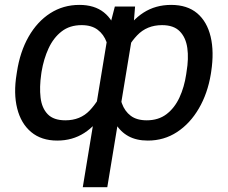

<svg xmlns="http://www.w3.org/2000/svg" viewBox="-20 -573 945 796"><path d="M323.2 203.1 429.7 -443.8 456.1 -545.9H540L531.7 -444.3L424.8 203.1ZM48.8 -265.6 50.3 -275.4Q63 -358.4 98.6 -420.9Q134.3 -483.4 188.2 -518.1Q242.2 -552.7 309.1 -552.7Q371.6 -552.7 410.6 -521.7Q449.7 -490.7 466.1 -431.4Q482.4 -372.1 475.6 -286.1L469.7 -256.3Q449.2 -172.4 413.8 -112.8Q378.4 -53.2 329.3 -21.7Q280.3 9.8 217.3 9.8Q151.4 9.8 109.1 -25.6Q66.9 -61 51.3 -123.3Q35.6 -185.5 48.8 -265.6ZM152.3 -275.4 150.9 -265.6Q143.1 -211.9 148.2 -168.5Q153.3 -125 177.7 -99.6Q202.1 -74.2 251 -74.2Q313 -74.2 351.8 -115Q390.6 -155.8 416 -217.8L434.1 -324.7Q434.1 -365.2 422.1 -397.9Q410.2 -430.7 384.8 -449.7Q359.4 -468.8 318.4 -468.8Q269 -468.8 235.4 -442.6Q201.7 -416.5 181.4 -372.6Q161.1 -328.6 152.3 -275.4ZM855.5 -275.4 854 -265.6Q840.8 -185.5 804.4 -123.3Q768.1 -61 714.1 -25.6Q660.2 9.8 592.8 9.8Q545.9 9.8 512.7 -8.3Q479.5 -26.4 459.2 -60.5Q439 -94.7 431.4 -144Q423.8 -193.4 428.2 -256.3L434.1 -286.1Q455.1 -369.1 490.2 -429Q525.4 -488.8 575.2 -520.8Q625 -552.7 689.5 -552.7Q756.3 -552.7 797.4 -518.1Q838.4 -483.4 853.3 -420.9Q868.2 -358.4 855.5 -275.4ZM752 -265.6 753.4 -275.4Q762.7 -330.1 756.6 -373.8Q750.5 -417.5 725.3 -443.1Q700.2 -468.8 651.9 -468.8Q588.9 -468.8 548.6 -426.5Q508.3 -384.3 488.3 -324.7L470.7 -217.8Q473.6 -176.8 485.4 -144.3Q497.1 -111.8 522 -93Q546.9 -74.2 588.4 -74.2Q636.7 -74.2 670.2 -99.6Q703.6 -125 723.9 -168.5Q744.1 -211.9 752 -265.6Z"/></svg>

Font: Inter Variable
Style: Italic
Weight: 400
Italic angle: -9.39999°
Designer: Rasmus Andersson
Foundry: rsms
Version: Version 4.001;git-9221beed3